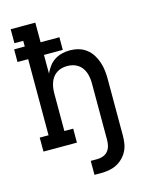

<svg xmlns="http://www.w3.org/2000/svg" viewBox="-136 -821 872 1114"><g transform="rotate(-15 300.0 -264.0)"><path d="M290 207V123H330Q347 123 364 117Q381 111 392.5 97.5Q404 84 408.5 66.5Q413 49 413 31V-310Q413 -327 410.5 -343.5Q408 -360 402.5 -375.5Q397 -391 387 -404.5Q377 -418 363 -427Q349 -436 333 -440Q317 -444 300 -444Q283 -444 267 -440Q251 -436 237 -427Q223 -418 213 -404.5Q203 -391 197.5 -375.5Q192 -360 189.5 -343.5Q187 -327 187 -310V-84H240V0H39V-84H92V-541H28V-617H92V-651H39V-735H187V-617H300V-541H187V-429Q197 -451 211.5 -470.5Q226 -490 246 -503Q266 -516 290 -522Q314 -528 338 -528Q364 -528 389.5 -521Q415 -514 436 -498Q457 -482 471 -460Q485 -438 493.5 -413Q502 -388 505 -362Q508 -336 508 -310V31Q508 55 504 78.5Q500 102 489 123Q478 144 460.5 161Q443 178 422 188.5Q401 199 377 203Q353 207 330 207Z"/></g></svg>

Font: Iosevka Etoile Medium
Style: Regular
Weight: 500
Designer: Belleve Invis
Foundry: Belleve Invis
Version: Version 22.1.2; ttfautohint (v1.8.4)